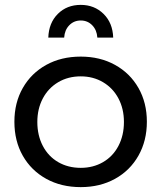

<svg xmlns="http://www.w3.org/2000/svg" viewBox="-20 -764 661 787"><path d="M582 -265Q582 -187 547.5 -126Q513 -65 451.5 -31Q390 3 311 3Q231 3 169.5 -31Q108 -65 73.5 -125.5Q39 -186 39 -265Q39 -343 73.5 -403.5Q108 -464 169.5 -498Q231 -532 311 -532Q390 -532 451.5 -498Q513 -464 547.5 -403.5Q582 -343 582 -265ZM133 -264Q133 -209 155.5 -166Q178 -123 218.5 -99.5Q259 -76 311 -76Q362 -76 402.5 -99.5Q443 -123 465.5 -166Q488 -209 488 -264Q488 -318 465.5 -360.5Q443 -403 402.5 -427Q362 -451 311 -451Q259 -451 218.5 -427Q178 -403 155.5 -360.5Q133 -318 133 -264ZM178 -610Q180 -670 217 -707Q254 -744 311 -744Q367 -744 404.5 -707Q442 -670 444 -610H379Q377 -641 358 -660.5Q339 -680 311 -680Q283 -680 264 -660.5Q245 -641 243 -610Z"/></svg>

Font: Montserrat
Style: Regular
Weight: 400
Designer: Julieta Ulanovsky
Foundry: Julieta Ulanovsky
Version: Version 6.001